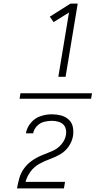

<svg xmlns="http://www.w3.org/2000/svg" viewBox="-20 -870 616 1060"><path d="M302 -446H342L409 -850H369L255 -778L276 -748L361 -801ZM88 -325H483L488 -355H93ZM114 170H333L339 134H121Q129 104 148.5 77.5Q168 51 196.5 35Q225 19 255 8.5Q285 -2 313 -18.5Q341 -35 359.5 -62Q378 -89 383 -119Q387 -145 382 -169.5Q377 -194 358.5 -210.5Q340 -227 315.5 -233Q291 -239 265 -239Q235 -239 203.5 -228.5Q172 -218 150 -191.5Q128 -165 123 -134H163Q167 -156 183.5 -173.5Q200 -191 222 -197Q244 -203 266 -203Q282 -203 298.5 -199Q315 -195 327 -185Q339 -175 343 -158.5Q347 -142 344 -125Q339 -96 318 -72Q297 -48 268.5 -36Q240 -24 212 -13Q184 -2 158 16Q132 34 113.5 59Q95 84 87 112.5Q79 141 74 170Z"/></svg>

Font: Iosevka Sparkle Extralight
Style: Italic
Weight: 200
Italic angle: -9°
Designer: Belleve Invis
Foundry: Belleve Invis
Version: Version 4.5.0; ttfautohint (v1.8.3)